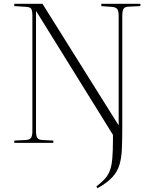

<svg xmlns="http://www.w3.org/2000/svg" viewBox="-20 -750 807 1008"><path d="M55 0V-12L116 -15Q135 -16 142.5 -26Q150 -36 150 -62V-668Q150 -694 144 -703.5Q138 -713 117 -714L55 -718V-730H203L602 -93H603V-667Q603 -693 595 -703Q587 -713 565 -714L512 -718V-730H717V-718L654 -715Q635 -714 628.5 -703.5Q622 -693 622 -666V-90Q622 -21 620 29Q618 79 607 115.5Q596 152 569 181Q542 210 492 238L486 229Q513 208 530 189.5Q547 171 556.5 146.5Q566 122 569.5 83Q573 44 573 -17V-42L171 -690H169V-62Q169 -36 176 -26Q183 -16 202 -15L260 -12V0Z"/></svg>

Font: Display Extralight
Style: Regular
Weight: 200
Designer: Latin by Veronika Burian and Jose Scaglione. Greek by Irene Vlachou. Cyrillic by Vera Evstafieva.
Foundry: TypeTogether
Version: Version 3.002